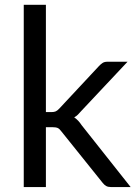

<svg xmlns="http://www.w3.org/2000/svg" viewBox="-20 -756 564 776"><path d="M165.5 -736.5V-303H188.5Q198.5 -303 205 -305.8Q211.5 -308.5 219.5 -317L379.5 -488.5Q387 -496.5 394.5 -501.5Q402 -506.5 414.5 -506.5H495.5L309 -308Q302 -299.5 295.2 -293Q288.5 -286.5 280 -281.5Q289 -275.5 296.2 -267.8Q303.5 -260 310 -250L508 0H428Q417 0 409.2 -4.2Q401.5 -8.5 394.5 -17.5L228 -225Q220.5 -235.5 213 -238.8Q205.5 -242 190.5 -242H165.5V0H76V-736.5Z"/></svg>

Font: LatoHex
Style: Regular
Weight: 400
Designer: Lukasz Dziedzic
Foundry: tyPoland Lukasz Dziedzic
Version: Version 1.104; Western+Polish opensource